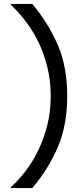

<svg xmlns="http://www.w3.org/2000/svg" viewBox="-20 -761 413 977"><path d="M322 -272.5Q322 -125 274.8 -13.8Q227.5 97.5 144.5 196H35V191.5Q72 158.5 109 110.8Q146 63 174 5Q203.5 -56 220.8 -124.5Q238 -193 238 -272.5Q238 -351 220.5 -421Q203 -491 174 -550Q144.5 -609 108 -656Q71.5 -703 35 -736.5V-741H144.5Q227 -642 274.5 -531.2Q322 -420.5 322 -272.5Z"/></svg>

Font: Myanmar Ethnic
Style: Regular
Weight: 400
Designer: Khon Soe Zaw Thu
Foundry: PaOh Unicode khonsoezawthu@gmail.com and @hotmail.com
Version: Version 1.01 September 27, 2016